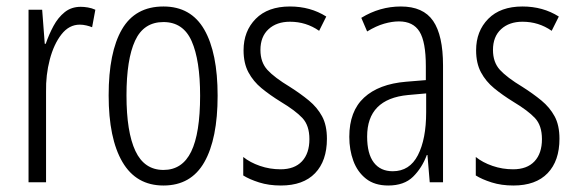

<svg xmlns="http://www.w3.org/2000/svg" viewBox="-20 -562 1778 592"><path d="M229 -541Q239 -541 251 -539Q263 -537 274 -532L264 -478Q257 -481 246.5 -483.5Q236 -486 226 -486Q193 -486 169.5 -456Q146 -426 133.5 -378.5Q121 -331 122 -279V0H68V-532H110L118 -427H121Q131 -456 145 -482Q159 -508 179.5 -524.5Q200 -541 229 -541Z M651 -267Q651 -134 610 -62Q569 10 484 10Q400 10 357.5 -62.5Q315 -135 315 -268Q315 -401 356 -471.5Q397 -542 484 -542Q569 -542 610 -470.5Q651 -399 651 -267ZM370 -268Q370 -155 397.5 -96.5Q425 -38 484 -38Q542 -38 569.5 -94.5Q597 -151 597 -267Q597 -376 571 -435Q545 -494 484 -494Q423 -494 396.5 -436.5Q370 -379 370 -268Z M988 -134Q988 -66 951.5 -28Q915 10 846 10Q809 10 779 0.5Q749 -9 730 -21V-78Q751 -61 781.5 -50.5Q812 -40 845 -40Q888 -40 911 -64.5Q934 -89 934 -133Q934 -175 912.5 -198Q891 -221 846 -248Q812 -269 786.5 -290Q761 -311 746 -339Q731 -367 731 -407Q731 -466 768.5 -504Q806 -542 874 -542Q937 -542 986 -511L964 -467Q924 -495 874 -495Q833 -495 808 -472Q783 -449 783 -408Q783 -370 804.5 -346.5Q826 -323 874 -294Q907 -273 932.5 -252Q958 -231 973 -203.5Q988 -176 988 -134Z M1216 -542Q1285 -542 1315.5 -497.5Q1346 -453 1346 -360V0H1305L1298 -84H1296Q1281 -44 1253.5 -17Q1226 10 1177 10Q1135 10 1108.5 -11Q1082 -32 1069.5 -66Q1057 -100 1057 -140Q1057 -219 1102.5 -261Q1148 -303 1232 -310L1293 -315V-358Q1293 -433 1273.5 -464.5Q1254 -496 1210 -496Q1189 -496 1164.5 -489Q1140 -482 1112 -465L1094 -507Q1151 -542 1216 -542ZM1238 -269Q1112 -257 1112 -141Q1112 -88 1132.5 -61Q1153 -34 1191 -34Q1243 -34 1268.5 -83.5Q1294 -133 1294 -216V-274Z M1705 -134Q1705 -66 1668.5 -28Q1632 10 1563 10Q1526 10 1496 0.5Q1466 -9 1447 -21V-78Q1468 -61 1498.5 -50.5Q1529 -40 1562 -40Q1605 -40 1628 -64.5Q1651 -89 1651 -133Q1651 -175 1629.5 -198Q1608 -221 1563 -248Q1529 -269 1503.5 -290Q1478 -311 1463 -339Q1448 -367 1448 -407Q1448 -466 1485.5 -504Q1523 -542 1591 -542Q1654 -542 1703 -511L1681 -467Q1641 -495 1591 -495Q1550 -495 1525 -472Q1500 -449 1500 -408Q1500 -370 1521.5 -346.5Q1543 -323 1591 -294Q1624 -273 1649.5 -252Q1675 -231 1690 -203.5Q1705 -176 1705 -134Z"/></svg>

Font: Noto Sans Khmer ExtraCondensed Light
Style: Regular
Weight: 300
Width: 2
Designer: Danh Hong and the Monotype Design Team
Foundry: Monotype Imaging Inc.
Version: Version 2.004; ttfautohint (v1.8.4.7-5d5b)